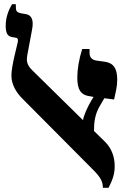

<svg xmlns="http://www.w3.org/2000/svg" viewBox="-20 -879 594 909"><path d="M467 10H494C513 -27 523 -55 523 -92C523 -136 509 -176 477 -208L425 -259C425 -299 429 -338 453 -378L474 -414L520 -408C528 -444 535 -469 535 -502C535 -558 515 -582 474 -587L438 -592C415 -595 404 -608 404 -628V-647H369C353 -595 346 -549 346 -512C346 -456 361 -429 407 -423L423 -420L413 -404C395 -374 376 -332 373 -310L133 -546C104 -574 105 -595 110 -622L132 -740C141 -786 128 -808 103 -812L80 -816C58 -821 55 -827 55 -848V-859H37C24 -837 7 -802 7 -757C7 -726 14 -708 35 -704L57 -700C63 -699 67 -693 64 -679C60 -658 34 -567 34 -521C34 -481 55 -442 89 -409L419 -77C459 -38 467 -16 467 10Z"/></svg>

Font: Noto Serif Hebrew SemiCondensed ExtraBold
Style: Regular
Weight: 800
Width: 4
Designer: Monotype Design Team
Foundry: Monotype Imaging Inc.
Version: Version 2.004